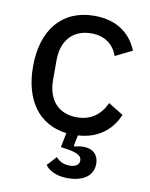

<svg xmlns="http://www.w3.org/2000/svg" viewBox="-83 -591 672 861"><g transform="rotate(10 252.5 -161.0)"><path d="M278 -530C130 -530 45 -425 45 -259C45 -106 117 -5 244 10L231 76L258 80C315 88 327 103 327 121C327 141 308 151 283 151C254 151 233 138 221 123L182 166C196 186 228 208 285 208C346 208 400 183 400 123C400 79 371 57 331 57C319 57 304 59 291 63L287 60L297 11C386 6 447 -41 478 -114L410 -156C384 -100 341 -68 278 -68C189 -68 144 -129 144 -214V-304C144 -389 189 -450 278 -450C338 -450 380 -419 397 -368L474 -406C444 -480 380 -530 278 -530Z"/></g></svg>

Font: IBM Plex Thai Text
Style: Regular
Weight: 450
Designer: Mike Abbink, Paul van der Laan, Pieter van Rosmalen, Ben Mitchell, Mark Frömberg
Foundry: Bold Monday
Version: Version 1.0